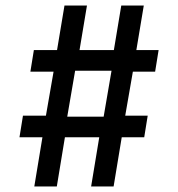

<svg xmlns="http://www.w3.org/2000/svg" viewBox="-20 -670 640 690"><path d="M184.2 0H103.3L132.5 -176.7H50L62.5 -254.2H145L172.5 -412.5H89.2L101.7 -490H185L211.7 -650H292.5L265.8 -490H389.2L415.8 -650H496.7L470 -490H550L537.5 -412.5H457.5L430 -254.2H510.8L498.3 -176.7H417.5L388.3 0H307.5L336.7 -176.7H213.3ZM250 -415.8 221.7 -250.8H352.5L380.8 -415.8Z"/></svg>

Font: Familjen Grotesk Variable
Style: Regular
Weight: 400
Designer: Anders Wikstroem, Jonas Baeckman, Matilda Gysing, Kristian Moeller
Foundry: Familjen STHLM AB
Version: Version 2.000